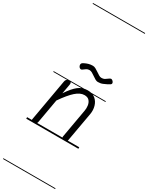

<svg xmlns="http://www.w3.org/2000/svg" viewBox="-410 -1285 1363 1768"><g transform="rotate(30 272.0 -401.0)"><path d="M70.5 0Q51.5 0 48 -8.8Q44.5 -17.5 46 -24.5L124 -467Q126 -479 130.5 -486.2Q135 -493.5 143.2 -497Q151.5 -500.5 164.5 -500.5Q179 -500.5 183.2 -493.5Q187.5 -486.5 184.5 -469.5L166.5 -369Q214.5 -442 257.5 -475.8Q300.5 -509.5 356.5 -509.5Q406.5 -509.5 437.5 -483.8Q468.5 -458 480.2 -417Q492 -376 484 -330.5L429.5 -24.5Q429 -18.5 424.5 -9.2Q420 0 396.5 0Q378 0 373.2 -9.2Q368.5 -18.5 370 -27.5L424 -333Q429 -359 425.2 -387.5Q421.5 -416 404.5 -436.2Q387.5 -456.5 352 -456.5Q307.5 -456.5 260 -414.2Q212.5 -372 151.5 -283.5L106.5 -27.5Q105.5 -21.5 99.8 -10.8Q94 0 70.5 0ZM70.5 0Q51.5 0 48 -8.8Q44.5 -17.5 46 -24.5L124 -467Q126 -479 130.5 -486.2Q135 -493.5 143.2 -497Q151.5 -500.5 164.5 -500.5Q179 -500.5 183.2 -493.5Q187.5 -486.5 184.5 -469.5L166.5 -369Q214.5 -442 257.5 -475.8Q300.5 -509.5 356.5 -509.5Q406.5 -509.5 437.5 -483.8Q468.5 -458 480.2 -417Q492 -376 484 -330.5L429.5 -24.5Q429 -18.5 424.5 -9.2Q420 0 396.5 0Q378 0 373.2 -9.2Q368.5 -18.5 370 -27.5L424 -333Q429 -359 425.2 -387.5Q421.5 -416 404.5 -436.2Q387.5 -456.5 352 -456.5Q307.5 -456.5 260 -414.2Q212.5 -372 151.5 -283.5L106.5 -27.5Q105.5 -21.5 99.8 -10.8Q94 0 70.5 0ZM396 -622Q383 -622 367.8 -630.5Q352.5 -639 336.8 -650.5Q321 -662 305.8 -670.5Q290.5 -679 277 -679Q258 -679 244.8 -670.2Q231.5 -661.5 215.5 -649Q208.5 -644 201.5 -645Q194.5 -646 188.5 -651.2Q182.5 -656.5 179 -664.2Q175.5 -672 175.5 -680Q175.5 -688.5 180.8 -695.2Q186 -702 204.5 -710Q222 -718.5 241.2 -723.8Q260.5 -729 284 -729Q298.5 -729 314.8 -720.2Q331 -711.5 347 -700.2Q363 -689 377.8 -680.2Q392.5 -671.5 404.5 -671.5Q429.5 -671.5 443.5 -681.8Q457.5 -692 476.5 -704.5Q487 -711.5 496.8 -707.2Q506.5 -703 512.8 -694.2Q519 -685.5 519 -678.5Q519 -669.5 511.5 -664Q504 -658.5 486 -649Q467.5 -640 446.5 -631Q425.5 -622 396 -622ZM-5 420.5H549.5V428.5H-5ZM-5 -16H549.5V0H-5ZM-5 -505.5H549.5V-497.5H-5ZM-5 -1230H549.5V-1222H-5Z"/></g></svg>

Font: Edu VIC WA NT Pre Guide
Style: Regular
Weight: 400
Designer: Tina and Corey Anderson, Eben Sorkin, Mirko Velimirovic
Foundry: Google for Education
Version: Version 1.000